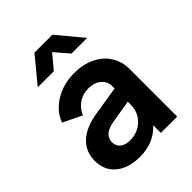

<svg xmlns="http://www.w3.org/2000/svg" viewBox="-225 -901 1030 1030"><g transform="rotate(-45 290.0 -386.0)"><path d="M39 -144Q39 -213 86 -258Q133 -303 227 -318L389 -344V-362Q389 -398 361.5 -421Q334 -444 289 -444Q247 -444 214.5 -421.5Q182 -399 167 -362L60 -414Q84 -478 148 -517Q212 -556 294 -556Q360 -556 411.5 -531.5Q463 -507 491.5 -462.5Q520 -418 520 -362V0H396V-58Q332 12 226 12Q140 12 89.5 -30Q39 -72 39 -144ZM250 -88Q311 -88 350 -126.5Q389 -165 389 -222V-244L252 -221Q213 -213 194 -195.5Q175 -178 175 -149Q175 -121 196 -104.5Q217 -88 250 -88ZM221 -784H357L477 -640H358L290 -719L224 -640H102Z"/></g></svg>

Font: Evergrow Sans
Style: Bold
Weight: 700
Foundry: 10Web
Version: Version 1.000